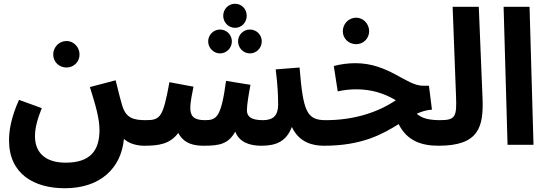

<svg xmlns="http://www.w3.org/2000/svg" viewBox="-20 -770 2912 1021"><path d="M334 -411C372 -411 403 -441 403 -480C403 -519 372 -552 334 -552C294 -552 263 -519 263 -480C263 -441 294 -411 334 -411ZM28 -24C28 156 162 231 325 231C512 231 624 126 639 -31C667 -6 708 5 747 5C796 5 823 -24 823 -65C823 -102 803 -131 757 -131C693 -131 652 -140 631 -205C624 -226 614 -266 595 -343L458 -307C487 -215 509 -141 509 -79C509 28 463 95 329 95C226 95 166 46 166 -46C166 -90 178 -133 202 -195L81 -239C37 -141 28 -71 28 -24Z M1230 -622C1265 -622 1292 -651 1292 -686C1292 -722 1265 -750 1230 -750C1195 -750 1167 -722 1167 -686C1167 -651 1195 -622 1230 -622ZM1150 -486C1185 -486 1213 -515 1213 -550C1213 -585 1185 -613 1150 -613C1116 -613 1087 -585 1087 -550C1087 -515 1116 -486 1150 -486ZM1309 -486C1344 -486 1372 -515 1372 -550C1372 -585 1344 -613 1309 -613C1274 -613 1246 -585 1246 -550C1246 -515 1274 -486 1309 -486ZM746 5C823 5 883 -3 928 -63C960 -3 1015 5 1065 5C1148 5 1195 -5 1231 -70C1252 -15 1305 5 1370 5C1450 5 1503 -19 1532 -95C1571 -11 1645 5 1702 5C1753 5 1780 -24 1780 -65C1780 -102 1759 -131 1712 -131C1611 -131 1592 -177 1573 -411L1446 -401C1457 -315 1459 -259 1459 -214C1459 -156 1433 -131 1378 -131C1311 -131 1293 -153 1293 -184C1293 -213 1303 -272 1312 -319L1182 -340C1156 -146 1132 -131 1070 -131C1008 -131 992 -155 992 -196C992 -229 1003 -279 1009 -309L881 -333C847 -148 834 -131 756 -131Z M1874 -535C1912 -535 1943 -565 1943 -604C1943 -643 1912 -676 1874 -676C1834 -676 1803 -643 1803 -604C1803 -565 1834 -535 1874 -535ZM1703 5C1904 5 2013 -56 2100 -110C2145 -20 2222 5 2313 5C2362 5 2389 -24 2389 -65C2389 -102 2369 -131 2323 -131C2268 -131 2227 -138 2196 -165C2222 -177 2248 -185 2277 -187L2261 -314H2230C2139 -314 2049 -434 1869 -434C1833 -434 1792 -429 1755 -419L1776 -284C1811 -292 1842 -295 1875 -295C1953 -295 2021 -275 2085 -237C1977 -164 1845 -131 1713 -131Z M2312 5C2526 5 2552 -94 2546 -248L2526 -734H2387L2405 -259C2409 -153 2404 -131 2322 -131Z M2679 0H2817L2796 -734H2658Z"/></svg>

Font: Noto Sans Arabic UI SmCn
Style: Bold
Weight: 700
Width: 4
Designer: Monotype Design Team, Nadine Chahine and Nizar Qandah
Foundry: Monotype Imaging Inc.
Version: Version 2.010